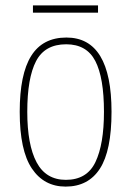

<svg xmlns="http://www.w3.org/2000/svg" viewBox="-20 -681 486 711"><path d="M223 10Q143 10 98 -57Q53 -124 53 -267Q53 -406 95.5 -474Q138 -542 226 -542Q393 -542 393 -267Q393 -123 350 -56.5Q307 10 223 10ZM224 -15Q302 -15 333.5 -81Q365 -147 365 -267Q365 -393 333 -455Q301 -517 225 -517Q146 -517 113.5 -454.5Q81 -392 81 -267Q81 -145 115.5 -80Q150 -15 224 -15ZM102 -634V-661H343V-634Z"/></svg>

Font: Noto Serif Armenian Condensed Thin
Style: Regular
Weight: 100
Width: 3
Designer: Monotype Design Team
Foundry: Monotype Imaging Inc.
Version: Version 2.008; ttfautohint (v1.8.4.7-5d5b)